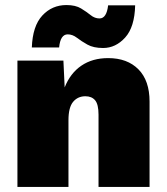

<svg xmlns="http://www.w3.org/2000/svg" viewBox="-20 -740 660 760"><path d="M49 0V-500H231L236 -394Q258 -450 302 -480Q346 -510 408 -510Q484 -510 528 -465.5Q572 -421 572 -338V0H370V-286Q370 -327 356.5 -343Q343 -359 318 -359Q288 -359 269.5 -337Q251 -315 251 -264V0ZM515 -719Q513 -633 475.5 -591.5Q438 -550 388 -550Q350 -550 326 -563.5Q302 -577 284.5 -590.5Q267 -604 248 -604Q219 -604 214 -552H106Q109 -637 147.5 -678.5Q186 -720 243 -720Q279 -720 301 -706.5Q323 -693 339 -680Q355 -667 374 -667Q402 -667 408 -719Z"/></svg>

Font: Work Sans ExtraBold
Style: Regular
Weight: 800
Designer: Wei Huang
Foundry: Wei Huang
Version: Version 2.012; ttfautohint (v1.8.3)